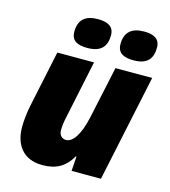

<svg xmlns="http://www.w3.org/2000/svg" viewBox="-114 -859 851 960"><g transform="rotate(15 311.0 -378.5)"><path d="M499 -614C572 -614 596 -651 596 -706C596 -757 554 -767 514 -767C452 -767 415 -740 415 -676C415 -627 451 -614 499 -614ZM260 -614C333 -614 358 -651 358 -706C358 -757 315 -767 275 -767C212 -767 176 -740 176 -676C176 -627 211 -614 260 -614ZM193 10C263 10 309 -14 345 -76H348L343 0H495L612 -553H422L364 -283C343 -185 308 -142 276 -142C256 -142 239 -156 239 -183C239 -207 244 -236 248 -253L311 -553H121L59 -259C52 -224 47 -184 47 -147C47 -62 90 10 193 10Z"/></g></svg>

Font: Noto Sans UI Black
Style: Italic
Weight: 900
Italic angle: -372°
Designer: Monotype Design Team
Foundry: Monotype Imaging Inc.
Version: Version 1.901